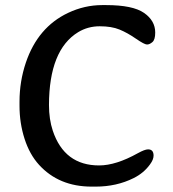

<svg xmlns="http://www.w3.org/2000/svg" viewBox="-20 -709 662 735"><path d="M54.7 -304.2V-319.8Q54.7 -397.5 79.1 -469.7Q125 -605 240.7 -659.7Q303.7 -689.5 371.1 -689.5H386.2Q488.3 -689.5 531.2 -659.7Q574.2 -629.9 574.2 -584.5Q574.2 -557.1 563.5 -547.9Q552.7 -538.6 542.7 -538.6Q532.7 -538.6 500.2 -561Q467.8 -583.5 437.5 -595.9Q407.2 -608.4 361.8 -608.4Q316.4 -608.4 279.3 -585.9Q168 -518.1 167.5 -307.1Q167.5 -252.4 182.1 -208.5Q226.6 -75.7 359.4 -75.7Q423.8 -75.7 507.8 -122.6Q534.2 -137.2 546.9 -137.2Q567.9 -137.2 567.9 -113.3Q567.9 -98.1 554.2 -79.6Q530.3 -46.4 491.7 -27.3Q426.3 5.4 346.2 5.4H330.6Q205.6 5.4 129.4 -78.1Q93.3 -117.7 74 -177.7Q54.7 -237.8 54.7 -304.2Z"/></svg>

Font: Averia Gruesa Libre
Style: Regular
Weight: 400
Italic angle: -1.70001°
Version: Version 1.002